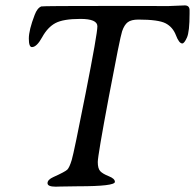

<svg xmlns="http://www.w3.org/2000/svg" viewBox="-20 -701 733 722"><path d="M692.9 -662.1V-649.9Q692.9 -581.5 682.9 -559.6Q672.9 -537.6 665.5 -537.6Q653.3 -537.6 641.6 -568.4Q629.9 -599.1 602.8 -613.3Q575.7 -627.4 500.5 -627.4Q473.6 -627.4 460.4 -617.4Q447.3 -607.4 439.2 -583.5Q431.2 -559.6 389.4 -337.6Q347.7 -115.7 347.7 -91.6Q347.7 -67.4 356.9 -57.4Q366.2 -47.4 389.2 -38.3Q412.1 -29.3 412.1 -17.1Q412.1 -0.5 273.4 -0.5L206.5 0.5L189.5 1Q158.7 1 158.7 -12.2Q158.7 -25.4 180.7 -35.2Q225.1 -55.2 233.2 -63.2Q241.2 -71.3 249.8 -99.6Q258.3 -127.9 302.2 -351.1Q346.2 -574.2 346.2 -602.1Q346.2 -629.9 282.2 -629.9Q218.3 -629.9 188.7 -614.3Q159.2 -598.6 138.7 -561.3Q118.2 -523.9 100.1 -523.9Q88.4 -523.9 88.4 -555.9Q88.4 -587.9 110.4 -645Q120.1 -670.9 135.3 -676.8Q140.1 -678.7 412.6 -678.7L613.3 -678.2L674.8 -680.7Q692.9 -680.7 692.9 -662.1Z"/></svg>

Font: Averia Serif Libre Light
Style: Italic
Weight: 300
Italic angle: -8.5°
Version: Version 1.002